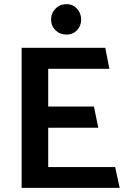

<svg xmlns="http://www.w3.org/2000/svg" viewBox="-20 -912 621 932"><path d="M561 0 539 -101H214V-292H457L436 -395H214V-578H511L491 -680H85V0ZM303 -744Q333 -744 353.5 -765Q374 -786 374 -817Q374 -848 353.5 -870Q333 -892 303 -892Q271 -892 249.5 -870Q228 -848 228 -817Q228 -786 249.5 -765Q271 -744 303 -744Z"/></svg>

Font: Catamaran
Style: Bold
Weight: 700
Designer: Pria Ravichandran
Version: Version 2.000